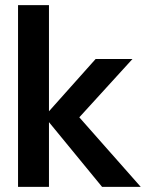

<svg xmlns="http://www.w3.org/2000/svg" viewBox="-20 -725 573 745"><path d="M376 0 152 -273 351 -496H494L246 -224V-317L526 0ZM50 0V-705H170V0Z"/></svg>

Font: DM Sans 9pt 36pt SemiBold
Style: Regular
Weight: 600
Version: Version 4.004;gftools[0.9.30]